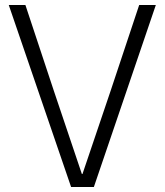

<svg xmlns="http://www.w3.org/2000/svg" viewBox="-20 -747 658 767"><path d="M264 0 15 -727H81.5L195 -384.5L307 -52H309.5L422 -384.5L536 -727H602.5L355 0Z"/></svg>

Font: Spline Sans Light
Style: Regular
Weight: 300
Designer: Eben Sorkin, Mirko Velimirovic
Foundry: Sorkin Type
Version: Version 1.000; ttfautohint (v1.8.3)